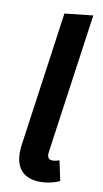

<svg xmlns="http://www.w3.org/2000/svg" viewBox="-88 -797 460 854"><g transform="rotate(10 142.0 -370.0)"><path d="M173 -125 172 -114Q172 -100 178 -94Q184 -88 196 -88Q206 -88 226 -94L245 -4Q204 15 157 15Q104 15 75 -13.5Q46 -42 46 -97Q46 -118 48 -130L134 -741L262 -755Z"/></g></svg>

Font: FiraGO Medium
Style: Italic
Weight: 500
Italic angle: -8°
Designer: bBox Type GmbH
Foundry: bBox Type GmbH
Version: Version 1.001